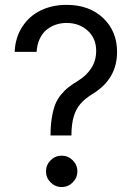

<svg xmlns="http://www.w3.org/2000/svg" viewBox="-20 -757 547 783"><path d="M186.1 -204.5H271.3V-208.8Q272 -253.2 280.9 -282.7Q289.8 -312.1 307.7 -333.1Q325.6 -354 358 -374.3Q457.4 -434.7 457.4 -545.5Q457.4 -629.6 400.7 -683.4Q344.1 -737.2 251.4 -737.2Q193.5 -737.2 146.8 -714.8Q100.1 -692.5 71.2 -648.4Q42.3 -604.4 39.8 -545.5H129.3Q131 -575.6 142.2 -599.1Q153.4 -622.5 170.6 -636.2Q187.9 -649.9 208.3 -656.6Q228.7 -663.4 251.4 -663.4Q302.9 -663.4 337.5 -632.1Q372.2 -600.9 372.2 -549.7Q372.2 -509.6 352.1 -478.7Q332 -447.8 298.3 -427.6Q275.2 -413.4 259.8 -401.5Q244.3 -389.6 229.2 -371.4Q214.1 -353.3 205.6 -331.9Q197.1 -310.4 191.8 -279.5Q186.4 -248.6 186.1 -208.8ZM186.4 -13.1Q205.3 5.7 231.5 5.7Q257.8 5.7 276.6 -13.1Q295.5 -32 295.5 -58.2Q295.5 -84.5 276.6 -103.3Q257.8 -122.2 231.5 -122.2Q205.3 -122.2 186.4 -103.3Q167.6 -84.5 167.6 -58.2Q167.6 -32 186.4 -13.1Z"/></svg>

Font: Inter-Regular
Style: Regular
Weight: 500
Designer: Rasmus Andersson
Foundry: rsms
Version: ""